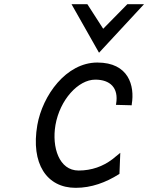

<svg xmlns="http://www.w3.org/2000/svg" viewBox="-20 -890 712 921"><path d="M455 -637 671 -870H591L475 -752L399 -870H323ZM357 -72C263 -72 228 -184 246 -290C267 -411 355 -508 437 -508C508 -508 550 -469 537 -392L536 -387L612 -385V-390C627 -479 597 -590 447 -590C297 -590 184 -432 159 -290C127 -105 204 11 343 11C419 11 488 -15 550 -54L553 -56L557 -157L519 -126C474 -92 420 -72 357 -72Z"/></svg>

Font: Charger Monospace
Style: Regular
Weight: 400
Designer: Jasper
Foundry: Cannot Into Space Fonts
Version: Version 0.980